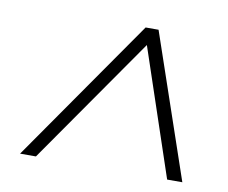

<svg xmlns="http://www.w3.org/2000/svg" viewBox="-57 -770 694 585"><g transform="rotate(10 289.5 -477.5)"><path d="M39 -255 349 -700H389L541 -255H494L362 -648L88 -255Z"/></g></svg>

Font: DM Sans 12pt ExtraLight
Style: Italic
Weight: 250
Italic angle: -10°
Version: Version 4.004;gftools[0.9.30]